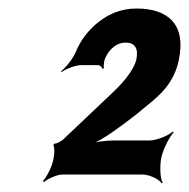

<svg xmlns="http://www.w3.org/2000/svg" viewBox="-20 -736 444 451"><path d="M301 -716C282 -716 266 -713 248 -706C213 -691 177 -660 158 -614C151 -597 134 -577 124 -569V-566C134 -574 157 -583 171 -583H210C215 -583 220 -578 221 -574L224 -576C223 -580 224 -593 227 -599C237 -622 255 -636 275 -636C297 -636 306 -622 300 -595C298 -587 293 -576 284 -563C275 -550 262 -535 245 -519L128 -408C123 -404 111 -397 108 -399L105 -395C108 -393 108 -377 107 -371L105 -360C102 -344 89 -319 81 -311L83 -308C92 -316 114 -326 126 -326H315C331 -326 354 -315 360 -305L362 -307C356 -317 355 -347 359 -366C363 -385 378 -415 388 -425L386 -427C375 -417 347 -406 331 -406H247C229 -406 203 -403 189 -397L188 -394C202 -399 228 -414 246 -427L275 -448C294 -462 310 -475 324 -487C357 -513 389 -542 400 -595C418 -679 374 -716 301 -716Z"/></svg>

Font: Asimov
Style: EdgeExtremeIt
Weight: 500
Designer: Google
Version: Version 2.000980: 2014